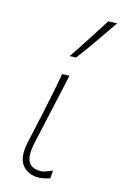

<svg xmlns="http://www.w3.org/2000/svg" viewBox="-123 -848 579 911"><g transform="rotate(15 167.0 -392.5)"><path d="M162 9Q109.5 9 82 -27.2Q54.5 -63.5 71 -140Q79.5 -180.5 86.5 -209.8Q93.5 -239 100 -271Q113 -332.5 124 -385.2Q135 -438 144.5 -494L180.5 -495.5Q160.5 -402.5 142.5 -324Q124.5 -245.5 113 -191L102 -140Q89.5 -82 104 -52.5Q118.5 -23 163.5 -23Q174.5 -23 188 -27.5Q201.5 -32 221.5 -41L218.5 -2Q208.5 1.5 192.5 5.2Q176.5 9 162 9ZM157 -586Q192.5 -638 225.8 -689.8Q259 -741.5 291.5 -793L334.5 -794Q299 -741.5 263 -690.2Q227 -639 188.5 -587Z"/></g></svg>

Font: Commissioner Flair Thin
Style: Italic
Weight: 100
Italic angle: -12°
Designer: Kostas Bartsokas
Foundry: Kostas Bartsokas
Version: Version 1.000; ttfautohint (v1.8.3)